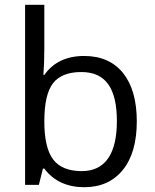

<svg xmlns="http://www.w3.org/2000/svg" viewBox="-20 -780 653 810"><path d="M335 -543.9C260.7 -543.9 204.6 -517.1 167 -463.9H163.1C165.5 -496.6 167 -533.7 167 -575.2V-759.8H85.9V0H144L161.1 -68.8H167C206.1 -15.6 265.1 9.8 335 9.8C404.8 9.8 459 -14.6 498.5 -63.5C537.6 -111.8 557.1 -180.2 557.1 -268.1C557.1 -356 537.6 -423.8 499 -472.2C460 -520 405.3 -543.9 335 -543.9ZM323.2 -476.1C425.3 -476.1 473.1 -408.2 473.1 -269C473.1 -132.8 424.8 -58.1 325.2 -58.1C270 -58.1 229.5 -74.2 204.6 -106.9C179.7 -139.2 167 -192.9 167 -268.1C167 -343.3 179.2 -397 203.6 -428.7C228 -460.4 268.1 -476.1 323.2 -476.1Z"/></svg>

Font: Samim
Style: Regular
Weight: 400
Foundry: DejaVu fonts team - Redesigned by Saber Rastikerdar
Version: Version 4.0.5